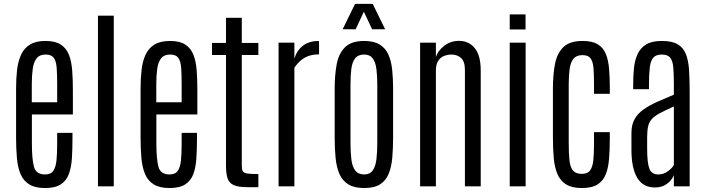

<svg xmlns="http://www.w3.org/2000/svg" viewBox="-20 -950 3600 979"><path d="M210 8.8Q159.2 8.8 129.2 -9.8Q99.1 -28.3 84.7 -62.7Q70.3 -97.2 66.2 -144.5Q62 -191.9 62 -248.5V-498Q62 -549.8 67.1 -594Q72.3 -638.2 87.6 -671.4Q103 -704.6 133.1 -722.9Q163.1 -741.2 212.4 -741.2Q262.2 -741.2 290.5 -722.4Q318.8 -703.6 331.8 -669.9Q344.7 -636.2 348.1 -590.8Q351.6 -545.4 351.6 -492.7V-366.2H142.6V-218.8Q142.6 -139.2 153.1 -99.9Q163.6 -60.5 209.5 -60.5Q239.3 -60.5 252 -79.3Q264.6 -98.1 268.1 -133.1Q271.5 -168 271.5 -216.3V-272.5H349.6V-246.6Q349.6 -190.4 346.7 -143.8Q343.8 -97.2 331.3 -63Q318.8 -28.8 290 -10Q261.2 8.8 210 8.8ZM142.1 -428.7H271.5V-522Q271.5 -570.8 269 -604.2Q266.6 -637.7 254.4 -654.8Q242.2 -671.9 212.9 -671.9Q182.1 -671.9 167 -652.8Q151.9 -633.8 147 -599.4Q142.1 -564.9 142.1 -518.6Z M479.5 0V-870.1H560.1V0Z M844.7 8.8Q793.9 8.8 763.9 -9.8Q733.9 -28.3 719.5 -62.7Q705.1 -97.2 700.9 -144.5Q696.8 -191.9 696.8 -248.5V-498Q696.8 -549.8 701.9 -594Q707 -638.2 722.4 -671.4Q737.8 -704.6 767.8 -722.9Q797.9 -741.2 847.2 -741.2Q897 -741.2 925.3 -722.4Q953.6 -703.6 966.6 -669.9Q979.5 -636.2 982.9 -590.8Q986.3 -545.4 986.3 -492.7V-366.2H777.3V-218.8Q777.3 -139.2 787.8 -99.9Q798.3 -60.5 844.2 -60.5Q874 -60.5 886.7 -79.3Q899.4 -98.1 902.8 -133.1Q906.2 -168 906.2 -216.3V-272.5H984.4V-246.6Q984.4 -190.4 981.4 -143.8Q978.5 -97.2 966.1 -63Q953.6 -28.8 924.8 -10Q896 8.8 844.7 8.8ZM776.9 -428.7H906.2V-522Q906.2 -570.8 903.8 -604.2Q901.4 -637.7 889.2 -654.8Q877 -671.9 847.7 -671.9Q816.9 -671.9 801.8 -652.8Q786.6 -633.8 781.7 -599.4Q776.9 -564.9 776.9 -518.6Z M1241.7 4.4Q1194.8 4.4 1171.4 -6.3Q1147.9 -17.1 1140.1 -41.5Q1132.3 -65.9 1132.3 -106.9V-669.4H1061V-731H1132.3V-859.4H1212.9V-731H1297.4V-669.4H1212.9V-106.4Q1212.9 -86.9 1217.8 -77.6Q1222.7 -68.4 1240.5 -65.4Q1258.3 -62.5 1297.4 -62.5V4.4Z M1400.4 0V-732.4H1481V-650.9Q1493.7 -693.4 1525.1 -717.3Q1556.6 -741.2 1605.5 -741.2Q1606.4 -741.2 1606.7 -731Q1606.9 -720.7 1606.9 -707Q1606.9 -693.4 1606.9 -683.1Q1606.9 -672.9 1606.9 -672.9Q1583 -672.9 1561 -667Q1539.1 -661.1 1519.3 -646.2Q1499.5 -631.3 1481 -605V0Z M1836.9 8.8Q1786.1 8.8 1755.9 -10Q1725.6 -28.8 1710.7 -63Q1695.8 -97.2 1691.2 -144.5Q1686.5 -191.9 1686.5 -249V-498Q1686.5 -566.9 1696.8 -622.1Q1707 -677.2 1739.3 -709.2Q1771.5 -741.2 1836.9 -741.2Q1886.2 -741.2 1916 -722.9Q1945.8 -704.6 1960.4 -671.6Q1975.1 -638.7 1979.7 -594.2Q1984.4 -549.8 1984.4 -498V-249Q1984.4 -192.9 1980.2 -145.8Q1976.1 -98.6 1961.9 -64Q1947.8 -29.3 1918.2 -10.3Q1888.7 8.8 1836.9 8.8ZM1836.9 -60.5Q1866.2 -60.5 1880.6 -81.1Q1895 -101.6 1899.4 -137.9Q1903.8 -174.3 1903.8 -222.7V-516.1Q1903.8 -562.5 1899.4 -597.4Q1895 -632.3 1880.6 -652.1Q1866.2 -671.9 1836.9 -671.9Q1805.7 -671.9 1790.5 -652.1Q1775.4 -632.3 1771.2 -597.4Q1767.1 -562.5 1767.1 -516.1V-222.7Q1767.1 -174.3 1771.5 -137.9Q1775.9 -101.6 1791 -81.1Q1806.2 -60.5 1836.9 -60.5ZM1727.1 -800.8 1790.5 -930.2H1880.4L1943.8 -800.8H1877.4L1835.4 -890.1L1793.5 -800.8Z M2122.1 0V-732.4H2202.6V-659.2Q2212.4 -690.9 2244.9 -716.3Q2277.3 -741.7 2320.8 -741.7Q2370.1 -741.7 2400.6 -704.8Q2431.2 -668 2431.2 -589.4V0H2350.6V-593.3Q2350.6 -636.7 2330.8 -654.3Q2311 -671.9 2282.2 -671.9Q2262.2 -671.9 2243.9 -664.6Q2225.6 -657.2 2214.1 -639.4Q2202.6 -621.6 2202.6 -589.8V0Z M2579.1 0V-732.4H2660.2V0ZM2579.1 -799.8V-876.5H2659.7V-799.8Z M2946.8 8.8Q2896 8.8 2866.2 -10Q2836.4 -28.8 2822 -63.2Q2807.6 -97.7 2803.5 -144.8Q2799.3 -191.9 2799.3 -249V-499Q2799.3 -567.4 2809.6 -622.3Q2819.8 -677.2 2852.1 -709.2Q2884.3 -741.2 2950.2 -741.2Q2999.5 -741.2 3027.8 -724.1Q3056.2 -707 3069.1 -675Q3082 -643.1 3085.7 -599.1Q3089.4 -555.2 3089.4 -502.4V-471.7H3008.8V-522Q3008.8 -570.8 3006.1 -603.3Q3003.4 -635.7 2991.5 -652.3Q2979.5 -668.9 2950.2 -668.9Q2918.9 -668.9 2904.1 -650.4Q2889.2 -631.8 2884.5 -598.1Q2879.9 -564.5 2879.9 -518.1V-219.2Q2879.9 -166 2883.8 -131.3Q2887.7 -96.7 2901.9 -80.1Q2916 -63.5 2946.8 -63.5Q2976.6 -63.5 2989.3 -81.5Q3002 -99.6 3005.4 -134Q3008.8 -168.5 3008.8 -216.8V-276.4H3089.4V-247.1Q3089.4 -190.9 3085.9 -144Q3082.5 -97.2 3069.6 -63Q3056.6 -28.8 3027.6 -10Q2998.5 8.8 2946.8 8.8Z M3318.8 5.9Q3258.3 5.9 3229 -43.9Q3199.7 -93.8 3199.7 -185.1V-272.5Q3199.7 -314.5 3216.1 -343Q3232.4 -371.6 3262 -392.3Q3291.5 -413.1 3330.8 -430.7Q3370.1 -448.2 3416 -467.3V-519Q3416 -572.8 3413.1 -606.4Q3410.2 -640.1 3397.2 -656Q3384.3 -671.9 3354.5 -671.9Q3325.2 -671.9 3311.3 -656.2Q3297.4 -640.6 3293.2 -606.2Q3289.1 -571.8 3289.1 -515.1V-495.1H3208.5V-515.1Q3208.5 -560.1 3212.4 -600.8Q3216.3 -641.6 3230.5 -673.1Q3244.6 -704.6 3273.9 -722.9Q3303.2 -741.2 3355 -741.2Q3406.2 -741.2 3435.1 -724.4Q3463.9 -707.5 3477.1 -674.8Q3490.2 -642.1 3493.4 -593.8Q3496.6 -545.4 3496.6 -482.4V0H3416V-57.1Q3412.6 -46.9 3401.1 -31.7Q3389.6 -16.6 3369.1 -5.4Q3348.6 5.9 3318.8 5.9ZM3336.4 -60.5Q3364.3 -60.5 3386.2 -77.1Q3408.2 -93.8 3416 -108.9V-407.2Q3372.6 -387.7 3345.7 -373.5Q3318.8 -359.4 3304.7 -344.2Q3290.5 -329.1 3285.2 -307.4Q3279.8 -285.6 3279.8 -251.5V-190.4Q3279.8 -120.6 3291 -90.6Q3302.2 -60.5 3336.4 -60.5Z"/></svg>

Font: Antonio ExtraLight
Style: Regular
Weight: 250
Designer: Vernon Adams
Foundry: Vernon Adams
Version: Version 1.002